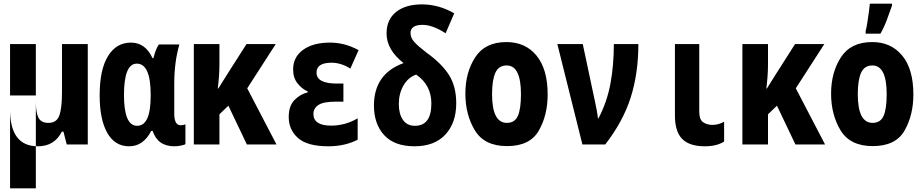

<svg xmlns="http://www.w3.org/2000/svg" viewBox="-20 -790 5040 1050"><path d="M35 240V-268H176V240ZM187 10Q278 10 318 -70H327L345 0H460V-549H319V-285Q319 -199 304.5 -158.5Q290 -118 245 -118Q204 -118 190 -147Q176 -176 176 -233V-549H35V-191Q35 10 187 10Z M686 10Q764 10 807 -74H815Q842 10 934 10Q950 10 970 6Q990 2 994 -2V-110Q982 -105 968 -105Q933 -105 933 -168V-333Q933 -451 961 -547H849Q832 -524 819 -472H814Q775 -557 696 -557Q616 -557 570.5 -483Q525 -409 525 -269Q525 -137 566.5 -63.5Q608 10 686 10ZM730 -102Q658 -102 658 -270Q658 -442 728 -442Q804 -442 804 -272V-265Q804 -102 730 -102Z M1040 0H1180V-165L1229 -212L1330 0H1492L1332 -307L1488 -549H1328L1226 -389Q1212 -366 1199 -346Q1186 -326 1174 -306H1171Q1175 -338 1177.5 -372Q1180 -406 1180 -439V-549H1040Z M1776 10Q1866 10 1936 -26V-143Q1868 -103 1791 -103Q1694 -103 1694 -167Q1694 -198 1721.5 -216Q1749 -234 1814 -234H1858V-333H1823Q1711 -333 1711 -393Q1711 -447 1793 -447Q1845 -447 1896 -415L1941 -516Q1899 -538 1861.5 -547.5Q1824 -557 1784 -557Q1692 -557 1637.5 -517.5Q1583 -478 1583 -410Q1583 -364 1607.5 -333.5Q1632 -303 1663 -290V-285Q1622 -275 1590.5 -243Q1559 -211 1559 -150Q1559 -80 1610 -35Q1661 10 1776 10Z M2247 10Q2356 10 2415.5 -54Q2475 -118 2475 -225Q2475 -318 2435 -380.5Q2395 -443 2314 -501Q2268 -536 2246.5 -559.5Q2225 -583 2225 -609Q2225 -654 2291 -654Q2346 -654 2417 -608L2464 -717Q2380 -766 2287 -766Q2198 -766 2146 -724.5Q2094 -683 2094 -607Q2094 -518 2187 -445Q2025 -386 2025 -213Q2025 -112 2081 -51Q2137 10 2247 10ZM2249 -102Q2206 -102 2183.5 -134.5Q2161 -167 2161 -221Q2161 -278 2186.5 -322.5Q2212 -367 2256 -382Q2339 -325 2339 -224Q2339 -102 2249 -102Z M2753 9Q2878 9 2926.5 -75.5Q2975 -160 2975 -273Q2975 -412 2914 -486Q2853 -560 2750 -560Q2633 -560 2579 -477Q2525 -394 2525 -278Q2525 -163 2577 -77Q2629 9 2753 9ZM2752 -118Q2671 -118 2671 -275Q2671 -352 2689 -392Q2707 -432 2751 -432Q2829 -432 2829 -275Q2829 -194 2812 -156Q2795 -118 2752 -118Z M3165 0H3290Q3387 -125 3429 -256.5Q3471 -388 3471 -549H3337Q3337 -434 3318.5 -333.5Q3300 -233 3253 -143H3250Q3248 -163 3243 -189.5Q3238 -216 3235 -229L3167 -549H3028Z M3834 10Q3900 10 3940 -16V-124Q3925 -116 3909.5 -111.5Q3894 -107 3875 -107Q3848 -107 3826 -121Q3804 -135 3804 -181V-549H3671V-159Q3671 -70 3711 -30Q3751 10 3834 10Z M4040 0H4180V-165L4229 -212L4330 0H4492L4332 -307L4488 -549H4328L4226 -389Q4212 -366 4199 -346Q4186 -326 4174 -306H4171Q4175 -338 4177.5 -372Q4180 -406 4180 -439V-549H4040Z M4753 9Q4878 9 4926.5 -75.5Q4975 -160 4975 -273Q4975 -412 4914 -486Q4853 -560 4750 -560Q4633 -560 4579 -477Q4525 -394 4525 -278Q4525 -163 4577 -77Q4629 9 4753 9ZM4752 -118Q4671 -118 4671 -275Q4671 -352 4689 -392Q4707 -432 4751 -432Q4829 -432 4829 -275Q4829 -194 4812 -156Q4795 -118 4752 -118ZM4714 -606H4795Q4816 -643 4830.5 -683Q4845 -723 4858 -759V-770H4737Q4736 -757 4732 -726.5Q4728 -696 4723 -665Q4718 -634 4714 -620Z"/></svg>

Font: Noto Sans Mono Condensed Extra
Style: Regular
Weight: 800
Width: 3
Designer: Monotype Design Team
Foundry: Monotype Imaging Inc.
Version: Version 1.900